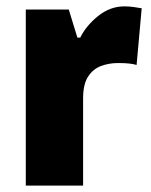

<svg xmlns="http://www.w3.org/2000/svg" viewBox="-20 -583 475 603"><path d="M371 -563Q385 -563 399.5 -561Q414 -559 425 -557L409 -379Q399 -382 385.5 -383.5Q372 -385 350 -385Q323 -385 298 -376Q273 -367 257 -343Q241 -319 241 -274V0H61V-553H196L223 -465H232Q251 -503 288.5 -533Q326 -563 371 -563Z"/></svg>

Font: Noto Sans Myanmar UI SemiCondensed Black
Style: Regular
Weight: 900
Width: 4
Designer: Monotype Design Team
Foundry: Monotype Imaging Inc.
Version: Version 2.103; ttfautohint (v1.8.4.7-5d5b)